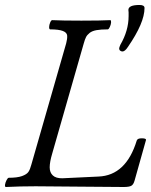

<svg xmlns="http://www.w3.org/2000/svg" viewBox="-23 -749 607 772"><path d="M469.2 -542Q464.8 -542 460.4 -545.2Q456.1 -548.3 456.1 -554.2Q456.1 -557.6 460.9 -568.8Q494.1 -626 494.1 -684.1V-699.2Q493.2 -705.1 493.2 -709Q493.2 -729 538.1 -729Q558.1 -729 558.1 -716.8Q558.1 -657.2 491.2 -560.1Q479.5 -542 469.2 -542ZM0 2.9Q-3.9 1.5 -2.7 -6.8Q-1.5 -15.1 3.4 -24.7Q8.3 -34.2 12.2 -34.2Q46.4 -34.2 65.4 -41Q84.5 -47.9 91.3 -57.9Q98.1 -67.9 103 -86.9L243.2 -575.2Q248 -593.3 247.1 -605.7Q246.1 -618.2 229.7 -624.5Q213.4 -630.9 178.2 -630.9Q174.3 -632.3 174.6 -640.6Q174.8 -648.9 178.7 -658.4Q182.6 -668 187 -668Q226.1 -666 304.2 -666Q381.8 -666 420.9 -668Q424.3 -666.5 423.6 -658.2Q422.9 -649.9 418.5 -640.4Q414.1 -630.9 410.2 -630.9Q382.3 -630.9 364.7 -627.7Q347.2 -624.5 337.2 -616.5Q327.1 -608.4 322.8 -599.6Q318.4 -590.8 314 -575.2L187 -131.8Q176.8 -97.7 176.8 -76.2Q176.8 -55.2 189.5 -43.5Q202.1 -31.7 228 -32.2L373 -39.1Q483.9 -43.5 526.9 -184.1Q529.8 -192.9 546.9 -192.9Q565.4 -192.9 564 -186L518.1 -22.9Q513.7 -6.8 504.9 -2Q496.1 2.9 474.1 2.9Q415 2.9 297.1 1.5Q179.2 0 120.1 0Q58.6 0 0 2.9Z"/></svg>

Font: Junicode SmCond
Style: Italic
Weight: 400
Width: 4
Italic angle: -11°
Designer: Peter S. Baker
Version: Version 2.206